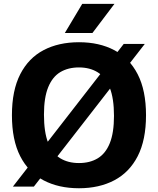

<svg xmlns="http://www.w3.org/2000/svg" viewBox="-20 -969 821 998"><path d="M156 1H47L623 -740.5H732.5ZM390.5 9.5Q285 9.5 206.8 -31.5Q128.5 -72.5 85.2 -156.8Q42 -241 42 -370Q42 -499 85.2 -583.2Q128.5 -667.5 206.8 -708.5Q285 -749.5 390.5 -749.5Q496 -749.5 574.2 -708.2Q652.5 -667 695.8 -582.8Q739 -498.5 739 -370Q739 -241.5 695.8 -157.2Q652.5 -73 574 -31.8Q495.5 9.5 390.5 9.5ZM390.5 -121.5Q447.5 -121.5 488.2 -146.2Q529 -171 550.8 -225Q572.5 -279 572.5 -366.5Q572.5 -457.5 550.5 -512.8Q528.5 -568 487.8 -593.2Q447 -618.5 390.5 -618.5Q334 -618.5 293.2 -594Q252.5 -569.5 230.5 -515.5Q208.5 -461.5 208.5 -373.5Q208.5 -282 230.2 -226.8Q252 -171.5 292.8 -146.5Q333.5 -121.5 390.5 -121.5ZM317 -797.5 407.5 -949H575L460.5 -797.5Z"/></svg>

Font: Encode Sans Condensed Thin
Style: Bold
Weight: 700
Version: Version 3.002